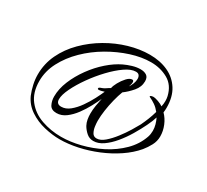

<svg xmlns="http://www.w3.org/2000/svg" viewBox="-126 -727 1076 1000"><g transform="rotate(30 411.5 -226.5)"><path d="M327 82Q283 82 234 70.5Q185 59 144.5 32Q104 5 84 -39Q73 -66 66.5 -95.5Q60 -125 60 -154Q60 -219 87.5 -276.5Q115 -334 162.5 -381.5Q210 -429 269 -463.5Q328 -498 391.5 -516.5Q455 -535 515 -535Q577 -535 625 -513Q673 -491 700.5 -447.5Q728 -404 728 -339Q728 -332 727.5 -325Q727 -318 726 -310Q748 -288 761 -256.5Q774 -225 774 -193Q774 -164 760.5 -138.5Q747 -113 729 -91Q696 -52 648.5 -20Q601 12 545.5 35Q490 58 433.5 70Q377 82 327 82ZM327 67Q381 67 441.5 52Q502 37 558.5 8Q615 -21 658 -63.5Q701 -106 720 -161Q726 -179 726 -199Q726 -217 721 -235Q716 -253 708 -269Q701 -245 684.5 -211Q668 -177 646 -140Q624 -103 597 -70.5Q570 -38 541 -18Q512 2 483 2Q459 2 441.5 -13.5Q424 -29 413 -48Q405 -63 402 -80Q399 -97 399 -114Q399 -138 403 -162.5Q407 -187 412 -210Q402 -187 385.5 -156Q369 -125 347.5 -96Q326 -67 300 -47.5Q274 -28 244 -28Q213 -28 202 -49.5Q191 -71 191 -97Q191 -143 211 -191.5Q231 -240 264 -285.5Q297 -331 337 -366Q377 -401 417 -420Q438 -430 463 -437.5Q488 -445 511 -445Q533 -445 547.5 -435.5Q562 -426 562 -402Q562 -368 538 -340Q514 -312 488 -293Q478 -267 469.5 -233Q461 -199 456 -164.5Q451 -130 451 -101Q451 -88 453.5 -68.5Q456 -49 464.5 -33.5Q473 -18 491 -18Q514 -18 538.5 -39Q563 -60 586.5 -90.5Q610 -121 628 -150.5Q646 -180 655 -197Q666 -220 675.5 -244Q685 -268 692 -293Q678 -311 661 -323Q644 -335 624 -344Q622 -346 622 -346Q622 -350 628.5 -352Q635 -354 638 -354Q652 -354 671 -347Q690 -340 701 -332Q703 -340 704 -349Q705 -358 705 -366Q705 -381 702 -394Q688 -453 642.5 -478.5Q597 -504 540 -504Q484 -504 421.5 -484Q359 -464 299 -429Q239 -394 190.5 -346.5Q142 -299 113 -243.5Q84 -188 84 -129Q84 -59 118.5 -15.5Q153 28 209 47.5Q265 67 327 67ZM249 -69Q276 -69 300.5 -89Q325 -109 346 -139Q367 -169 382.5 -199Q398 -229 407 -250Q400 -248 391 -245.5Q382 -243 374 -243Q368 -243 368 -248Q368 -253 375 -256Q382 -259 386 -260Q397 -264 406.5 -271Q416 -278 426 -283Q428 -297 440 -319Q452 -341 468.5 -359Q485 -377 500 -377Q509 -377 509 -365Q509 -358 506.5 -350.5Q504 -343 502 -337Q510 -348 516 -363.5Q522 -379 522 -393Q522 -406 516 -414Q510 -422 496 -422Q468 -422 432 -397Q396 -372 359 -333Q322 -294 290.5 -249.5Q259 -205 239.5 -164.5Q220 -124 220 -98Q220 -69 249 -69Z"/></g></svg>

Font: Beau Rivage
Style: Regular
Weight: 400
Designer: Robert E. Leuschke
Foundry: Robert E. Leuschke
Version: Version 1.010; ttfautohint (v1.8.3)